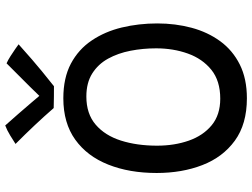

<svg xmlns="http://www.w3.org/2000/svg" viewBox="-132 -784 942 717"><g transform="rotate(-90 338.5 -426.0)"><path d="M329.5 25.5Q233 25.5 171.2 -19.5Q109.5 -64.5 80 -140.8Q50.5 -217 50.5 -311.5Q50.5 -413.5 81.8 -492.2Q113 -571 175 -615.5Q237 -660 329.5 -660Q405.5 -660 458.8 -631.8Q512 -603.5 545.2 -554.2Q578.5 -505 593.8 -441.8Q609 -378.5 609 -309Q609 -241.5 592.8 -181Q576.5 -120.5 542.5 -74Q508.5 -27.5 455.5 -1Q402.5 25.5 329.5 25.5ZM328 -74Q394.5 -74 435.8 -107.2Q477 -140.5 496.5 -195Q516 -249.5 516 -313.5Q516 -362.5 507 -409Q498 -455.5 477.5 -492.8Q457 -530 422.2 -552Q387.5 -574 336 -574Q271.5 -574 231 -539.2Q190.5 -504.5 171.5 -444.8Q152.5 -385 152.5 -310Q152.5 -245.5 171.2 -191.8Q190 -138 228.8 -106Q267.5 -74 328 -74ZM460 -872Q471.5 -867 486.5 -857.5Q501.5 -848 514 -839.2Q526.5 -830.5 531 -827Q468.5 -771 429.8 -739.5Q391 -708 374.5 -695Q361.5 -695 335.2 -695.2Q309 -695.5 293 -696Q232.5 -765.5 159 -838.5Q171 -846.5 190.8 -858.5Q210.5 -870.5 228 -877Q247.5 -855.5 270.2 -829.2Q293 -803 311.8 -781Q330.5 -759 338.5 -749.5Q350.5 -762.5 372 -784Q393.5 -805.5 417.2 -829.2Q441 -853 460 -872Z"/></g></svg>

Font: Grandstander
Style: Regular
Weight: 400
Designer: Tyler Finck
Foundry: Etcetera Type Co
Version: Version 1.200; ttfautohint (v1.8.3)